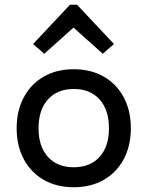

<svg xmlns="http://www.w3.org/2000/svg" viewBox="-20 -775 620 807"><path d="M290 12Q218 12 164 -19Q110 -50 80 -106Q50 -162 50 -236Q50 -310 80 -366Q110 -422 164 -453Q218 -484 290 -484Q362 -484 416 -453Q470 -422 500 -366Q530 -310 530 -236Q530 -162 500 -106Q470 -50 416 -19Q362 12 290 12ZM290 -72Q359 -72 398.5 -115.5Q438 -159 438 -236Q438 -313 398.5 -357Q359 -401 290 -401Q221 -401 181.5 -357Q142 -313 142 -236Q142 -159 181.5 -115.5Q221 -72 290 -72ZM166 -549 119 -590 274 -755H304L459 -590L412 -549L289 -659Z"/></svg>

Font: Sometype Mono Medium
Style: Regular
Weight: 500
Monospace: yes
Designer: Ryoichi Tsunekawa
Foundry: Dharma Type
Version: Version 1.000; ttfautohint (v1.8.3)